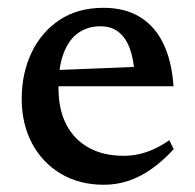

<svg xmlns="http://www.w3.org/2000/svg" viewBox="-20 -474 511 504"><path d="M251.5 -453.5Q308 -453.5 347.2 -429.5Q386.5 -405.5 408.8 -359.5Q431 -313.5 435.5 -247.5H113V-289.5L375.5 -300L333.5 -278Q331 -319 320.5 -347.2Q310 -375.5 291 -390.2Q272 -405 243.5 -405Q210.5 -405 185.8 -387.8Q161 -370.5 147.2 -334.8Q133.5 -299 133.5 -244Q133.5 -186.5 154.2 -146.8Q175 -107 213.5 -86Q252 -65 304.5 -65Q326.5 -65 346.8 -69.8Q367 -74.5 386.5 -83.8Q406 -93 424.5 -106L436 -82.5Q408.5 -52.5 379.2 -31.5Q350 -10.5 318.5 0.2Q287 11 252.5 11Q188.5 11 140 -17.8Q91.5 -46.5 64.2 -97.5Q37 -148.5 37 -214.5Q37 -281.5 62.8 -335.8Q88.5 -390 136.5 -421.8Q184.5 -453.5 251.5 -453.5Z"/></svg>

Font: Newsreader 16pt Medium
Style: Regular
Weight: 500
Designer: Hugues Gentile
Foundry: Production Type
Version: Version 1.003